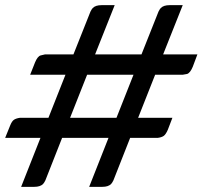

<svg xmlns="http://www.w3.org/2000/svg" viewBox="-20 -685 786 745"><path d="M425 -665 349 -474H529L595 -640Q600 -650 604 -654Q615 -665 638 -665H689L613 -474H746L728 -426Q718 -402 706 -398Q700 -397 689 -395H582L516 -228H649L631 -181Q623 -163 615 -157.5Q607 -152 592 -150H485L420 15Q415 25 411 29Q400 40 377 40H326L401 -150H221L156 15Q151 25 147 29Q136 40 113 40H62L137 -150H0L19 -197Q26 -215 34.5 -220.5Q43 -226 58 -228H168L234 -395H97L116 -443Q126 -467 138 -470Q144 -472 155 -474H265L331 -640Q336 -650 340 -654Q351 -665 374 -665ZM318 -395 252 -228H432L498 -395Z"/></svg>

Font: Changa One
Style: Italic
Weight: 400
Italic angle: -12°
Designer: Eduardo Rodriguez Tunni
Foundry: Eduardo Rodriguez Tunni
Version: Version 1.003